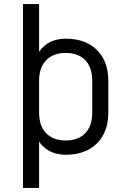

<svg xmlns="http://www.w3.org/2000/svg" viewBox="-20 -750 640 943"><path d="M93 173V-730H172V-496Q217 -560 303 -560Q400 -560 456 -504.5Q512 -449 512 -353V-197Q512 -101 456 -45.5Q400 10 303 10Q217 10 172 -54V173ZM303 -490Q242 -490 207 -454.5Q172 -419 172 -353V-197Q172 -131 207 -95.5Q242 -60 303 -60Q364 -60 398.5 -95.5Q433 -131 433 -197V-353Q433 -419 398.5 -454.5Q364 -490 303 -490Z"/></svg>

Font: Tiny Light
Style: Regular
Weight: 300
Monospace: yes
Designer: Philipp Nurullin, Konstantin Bulenkov
Foundry: JetBrains
Version: Version 2.251; ttfautohint (v1.8.4.7-5d5b)